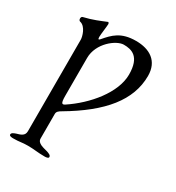

<svg xmlns="http://www.w3.org/2000/svg" viewBox="-172 -530 842 920"><g transform="rotate(30 249.5 -70.5)"><path d="M369 -257C369 -157 276 -46 176 20C163 28 155 28 155 -16V-226C155 -308 235 -369 276 -369C319 -369 369 -357 369 -257ZM85 220C85 247 62 252 42 258C31 262 19 266 19 276C19 284 33 285 40 285C79 285 85 280 120 280C155 280 175 285 214 285C222 285 236 284 236 276C236 266 224 262 213 258C193 252 155 247 155 220V84C155 71 164 64 178 56C358 -50 451 -162 451 -297C451 -379 394 -414 318 -414C235 -414 202 -378 166 -336C161 -330 155 -326 155 -342C155 -358 162 -405 162 -417C162 -421 159 -426 156 -426C155 -426 155 -425 154 -425C122 -412 89 -397 38 -385C34 -384 31 -379 31 -373C31 -367 34 -361 39 -360C72 -353 85 -302 85 -287Z"/></g></svg>

Font: EB Garamond 12
Style: Regular
Weight: 400
Version: Version 0.016+